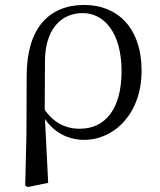

<svg xmlns="http://www.w3.org/2000/svg" viewBox="-20 -551 646 777"><path d="M82 200 92 206 175 189 162 -69C199 -15 256 15 320 15C444 15 553 -93 553 -264C553 -440 454 -531 321 -531C178 -531 88 -436 88 -245L87 -6ZM161 -106 162 -306C163 -426 222 -498 315 -498C403 -498 472 -416 472 -263C472 -113 408 -30 303 -30C242 -30 196 -57 161 -106Z"/></svg>

Font: Source Han Serif KR
Style: Regular
Weight: 400
Designer: Ryoko NISHIZUKA 西塚涼子 (kana & ideographs); Frank Grießhammer (Latin, Greek & Cyrillic); Wenlong ZHANG 张文龙 (bopomofo); San
Foundry: Adobe
Version: Version 2.001;hotconv 1.1.0;makeotfexe 2.6.0